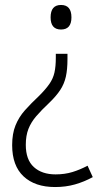

<svg xmlns="http://www.w3.org/2000/svg" viewBox="-20 -560 415 774"><path d="M252 -322Q252 -280 245.5 -251Q239 -222 223 -197.5Q207 -173 179 -146Q147 -116 126 -91.5Q105 -67 94.5 -40Q84 -13 84 24Q84 84 116.5 113.5Q149 143 204 143Q241 143 272 133.5Q303 124 333 108L354 154Q319 173 282 183.5Q245 194 202 194Q121 194 75 151Q29 108 29 25Q29 -21 42.5 -54.5Q56 -88 80.5 -115.5Q105 -143 138 -174Q164 -200 179 -221.5Q194 -243 199.5 -267.5Q205 -292 205 -327V-343H252ZM268 -490Q268 -441 226 -441Q184 -441 184 -490Q184 -540 226 -540Q268 -540 268 -490Z"/></svg>

Font: Noto Sans Arabic SemCond Light
Style: Regular
Weight: 300
Width: 4
Designer: Monotype Design Team, Nadine Chahine, Nizar Qandah and Khaled Hosny
Foundry: Monotype Imaging Inc.
Version: Version 2.012; ttfautohint (v1.8.4.7-5d5b)